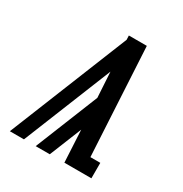

<svg xmlns="http://www.w3.org/2000/svg" viewBox="-171 -863 942 991"><g transform="rotate(30 300.0 -367.5)"><path d="M27 0 313 -710 312 -735H419L454 -92H513V0H352L342 -191L265 0H181L332 -375L323 -526L111 0Z"/></g></svg>

Font: Iosevka Slab Semibold Extended
Style: Italic
Weight: 600
Width: 7
Italic angle: -9°
Monospace: yes
Designer: Belleve Invis
Foundry: Belleve Invis
Version: Version 11.1.0; ttfautohint (v1.8.3)